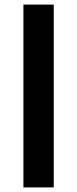

<svg xmlns="http://www.w3.org/2000/svg" viewBox="-20 -749 336 836"><path d="M82 67V-729H214V67Z"/></svg>

Font: Mona Sans
Style: Bold
Weight: 700
Designer: Deni Anggara
Foundry: GitHub
Version: Version 2.000;Glyphs 3.2.3 (3260)